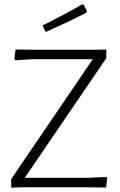

<svg xmlns="http://www.w3.org/2000/svg" viewBox="-20 -870 558 892"><path d="M362 -850 369 -848 384 -818 381 -811Q320 -779 195 -722L189 -726L178 -752Q289 -807 362 -850ZM474 -640V-600L95 -44H391L474 -48L478 -43L473 1L377 0H79L32 2V-38L411 -595H129L51 -590L47 -596L52 -640L141 -639H430Z"/></svg>

Font: Alegreya Sans Light
Style: Regular
Weight: 300
Designer: Juan Pablo del Peral
Foundry: Huerta Tipografica
Version: Version 2.007